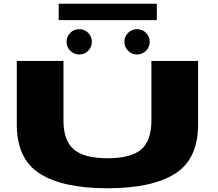

<svg xmlns="http://www.w3.org/2000/svg" viewBox="-20 -1000 1164 1024"><path d="M553 4Q315 4 192.2 -74Q69.5 -152 69.5 -336.5V-675H318.5V-357Q318.5 -250.5 373.5 -203.2Q428.5 -156 553.2 -156Q678 -156 732.8 -202.8Q787.5 -249.5 787.5 -357V-675H1036.5V-336.5Q1036.5 -152 914 -74Q791.5 4 553 4ZM402.5 -709.5Q374.5 -709.5 354.8 -729.2Q335 -749 335 -777Q335 -805 354.8 -824.8Q374.5 -844.5 402.5 -844.5Q430.5 -844.5 450.2 -824.8Q470 -805 470 -777Q470 -749 450.2 -729.2Q430.5 -709.5 402.5 -709.5ZM711 -709.5Q683 -709.5 663.2 -729.2Q643.5 -749 643.5 -777Q643.5 -805 663.2 -824.8Q683 -844.5 711 -844.5Q739 -844.5 758.8 -824.8Q778.5 -805 778.5 -777Q778.5 -749 758.8 -729.2Q739 -709.5 711 -709.5ZM293 -892.5V-980H816.5V-892.5Z"/></svg>

Font: Anybody UltraExpanded ExtraBold
Style: Regular
Weight: 800
Width: 9
Designer: Tyler Finck
Foundry: Etcetera Type Company
Version: Version 1.010; ttfautohint (v1.8.3) -l 8 -r 50 -G 200 -x 14 